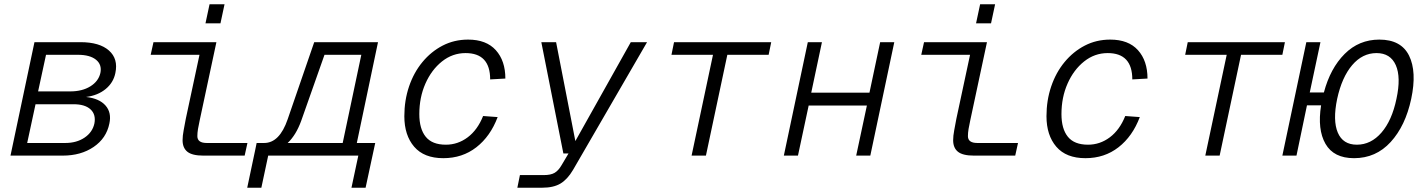

<svg xmlns="http://www.w3.org/2000/svg" viewBox="-20 -727 6640 897"><path d="M29 0 141 -530H356Q445 -530 489 -491Q533 -452 519 -386Q510 -341 473.5 -311Q437 -281 382 -274Q444 -267 473 -234Q502 -201 491 -150Q477 -81 417.5 -40.5Q358 0 273 0ZM158 -300H308Q364 -300 402 -323.5Q440 -347 449 -386Q457 -425 428.5 -448Q400 -471 344 -471H195ZM107 -59H285Q338 -59 375 -84Q412 -109 421 -150Q429 -192 403 -216Q377 -240 324 -240H146Z M930 0Q878 0 855.5 -18Q833 -36 833 -72Q833 -92 838 -118.5Q843 -145 848 -172L912 -471H684L697 -530H991L913 -165Q908 -143 905 -124.5Q902 -106 902 -91Q902 -59 946 -59H1136L1123 0ZM940 -618 959 -707H1029L1010 -618Z M1135 150 1172 -25 1179 -59H1214Q1286 -59 1324 -170L1448 -530H1746L1647 -59H1733L1688 150H1622L1654 0H1233L1201 150ZM1387 -162Q1363 -96 1324 -59H1581L1668 -471H1496Z M2051 12Q1961 12 1915 -41.5Q1869 -95 1869 -184Q1869 -258 1891 -323Q1913 -388 1953.5 -437Q1994 -486 2048 -514Q2102 -542 2167 -542Q2252 -542 2296.5 -492.5Q2341 -443 2341 -360L2270 -356Q2270 -479 2155 -479Q2094 -479 2045 -440Q1996 -401 1967.5 -336.5Q1939 -272 1939 -194Q1939 -125 1969 -88Q1999 -51 2063 -51Q2119 -51 2165 -85.5Q2211 -120 2237 -185L2305 -180Q2271 -90 2205.5 -39Q2140 12 2051 12Z M2397 150 2409 91H2520Q2553 91 2571 80.5Q2589 70 2604 44L2636 -10H2612L2509 -530H2578L2668 -68L2927 -530H3003L2657 67Q2631 111 2598.5 130.5Q2566 150 2513 150Z M3211 0 3311 -471H3117L3129 -530H3583L3571 -471H3378L3278 0Z M3642 0 3754 -530H3820L3770 -294H4042L4092 -530H4158L4046 0H3980L4030 -234H3758L3708 0Z M4530 0Q4478 0 4455.5 -18Q4433 -36 4433 -72Q4433 -92 4438 -118.5Q4443 -145 4448 -172L4512 -471H4284L4297 -530H4591L4513 -165Q4508 -143 4505 -124.5Q4502 -106 4502 -91Q4502 -59 4546 -59H4736L4723 0ZM4540 -618 4559 -707H4629L4610 -618Z M5051 12Q4961 12 4915 -41.5Q4869 -95 4869 -184Q4869 -258 4891 -323Q4913 -388 4953.5 -437Q4994 -486 5048 -514Q5102 -542 5167 -542Q5252 -542 5296.5 -492.5Q5341 -443 5341 -360L5270 -356Q5270 -479 5155 -479Q5094 -479 5045 -440Q4996 -401 4967.5 -336.5Q4939 -272 4939 -194Q4939 -125 4969 -88Q4999 -51 5063 -51Q5119 -51 5165 -85.5Q5211 -120 5237 -185L5305 -180Q5271 -90 5205.5 -39Q5140 12 5051 12Z M5611 0 5711 -471H5517L5529 -530H5983L5971 -471H5778L5678 0Z M5971 0 6083 -530H6149L6099 -295H6165Q6195 -408 6262 -475Q6329 -542 6424 -542Q6526 -542 6563 -467Q6600 -392 6573 -265Q6546 -139 6477 -63.5Q6408 12 6306 12Q6211 12 6172.5 -55Q6134 -122 6152 -235H6086L6037 0ZM6319 -51Q6385 -51 6434 -107.5Q6483 -164 6504 -265Q6526 -366 6501 -422.5Q6476 -479 6411 -479Q6345 -479 6297 -422.5Q6249 -366 6227 -265Q6206 -164 6230 -107.5Q6254 -51 6319 -51Z"/></svg>

Font: Geist Mono Light
Style: Italic
Weight: 300
Italic angle: -12°
Monospace: yes
Designer: Basement.studio, Andrés Briganti, Mateo Zaragoza
Foundry: Basement.studio, Vercel, Andrés Briganti, Guido Ferreyra, Mateo Zaragoza
Version: Version 1.500; ttfautohint (v1.8.4.7-5d5b)